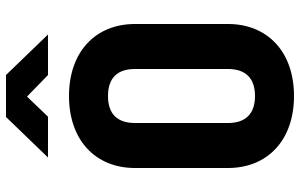

<svg xmlns="http://www.w3.org/2000/svg" viewBox="-200 -790 1000 640"><g transform="rotate(-90 300.0 -470.0)"><path d="M231 -810 298 -880 370 -810H505L370 -950H230L95 -810ZM300 10C447 10 540 -78 540 -210V-520C540 -652 447 -740 300 -740C153 -740 60 -652 60 -520V-210C60 -78 153 10 300 10ZM300 -120C240 -120 210 -152 210 -210V-520C210 -578 239 -610 300 -610C361 -610 390 -578 390 -520V-210C390 -152 360 -120 300 -120Z"/></g></svg>

Font: Tekne LDO ExtraBold
Style: Regular
Weight: 800
Monospace: yes
Designer: Alessio Laiso, Mario Rullo, Paolo Rosset
Foundry: Alessio Laiso
Version: Version 1.000;hotconv 1.0.109;makeotfexe 2.5.65596